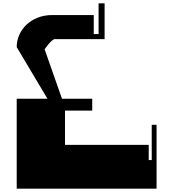

<svg xmlns="http://www.w3.org/2000/svg" viewBox="-20 -662 1017 1149"><path d="M606 -642H570V-458H541V-572H293C165 -572 80 -482 80 -380L264 -71H80V467H917V85H888V296H870V205H369V0H532V-71H351L247 -367C247 -367 288 -428 309 -428H606Z"/></svg>

Font: Am-Hal
Style: Regular
Weight: 400
Designer: Multible Designers
Foundry: Kief Type Foundry
Version: Version 1.000;PS 001.000;hotconv 1.0.88;makeotf.lib2.5.64775